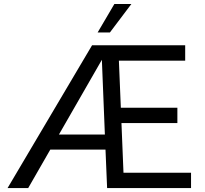

<svg xmlns="http://www.w3.org/2000/svg" viewBox="-20 -958 1045 978"><path d="M953.1 -78.1V0H525.6L517.4 -196H236.2L123.6 0H18.5L448.9 -727.3H923.3V-649.1H585.6L595.5 -409.1H883.5V-331H598.7L609 -78.1ZM280.2 -272.7H514.2L498.9 -653.4ZM477.3 -792.6 562.5 -937.5H649.1L539.8 -792.6Z"/></svg>

Font: Inter UI
Style: Regular
Weight: 400
Designer: Rasmus Andersson
Foundry: rsms
Version: Version 2.2